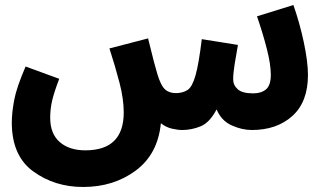

<svg xmlns="http://www.w3.org/2000/svg" viewBox="-20 -513 1297 765"><path d="M706 5Q743 5 779 -9.5Q815 -24 843 -77Q862 -32 903 -13.5Q944 5 983 5Q1083 5 1145 -51Q1207 -107 1207 -214Q1207 -267 1190.5 -344.5Q1174 -422 1149 -493L1004 -448Q1028 -378 1043.5 -317Q1059 -256 1059 -215Q1059 -173 1040 -157Q1021 -141 989 -141Q945 -141 927 -157.5Q909 -174 909 -197Q909 -220 915 -258Q921 -296 928 -334L784 -357Q772 -258 759 -212.5Q746 -167 728 -155Q710 -143 684 -142Q656 -141 638.5 -156Q621 -171 607 -218Q602 -234 593 -268Q584 -302 570 -360L416 -320Q440 -246 456.5 -182Q473 -118 473 -65Q473 86 320 86Q256 86 218 53Q180 20 180 -44Q180 -78 187.5 -111Q195 -144 216 -199L82 -248Q46 -165 36.5 -114Q27 -63 27 -25Q27 108 112.5 170Q198 232 311 232Q433 232 521 166.5Q609 101 621 -22Q641 -6 664.5 -0.5Q688 5 706 5Z"/></svg>

Font: Noto Sans Arabic Condensed Extra
Style: Regular
Weight: 800
Width: 3
Designer: Nadine Chahine - Monotype Design Team
Foundry: Monotype Imaging Inc.
Version: Version 1.902